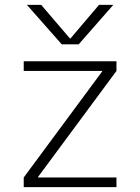

<svg xmlns="http://www.w3.org/2000/svg" viewBox="-20 -773 579 793"><path d="M271 -614 389 -753H448L305 -590H235L91 -753H150L269 -614ZM402 -478V-480H78V-520H461V-480L137 -42V-40H461V0H78V-40Z"/></svg>

Font: M PLUS 1p Light
Style: Regular
Weight: 300
Version: Version 1.061